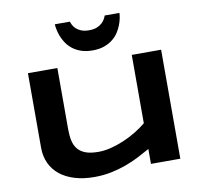

<svg xmlns="http://www.w3.org/2000/svg" viewBox="-98 -1040 1223 1164"><g transform="rotate(-10 513.5 -458.0)"><path d="M283.2 -670.9V-293Q283.2 -255.4 289.6 -224.9Q295.9 -194.3 313 -172.6Q330.1 -150.9 360.8 -138.9Q391.6 -127 440.9 -127Q478 -127 518.8 -137.2Q559.6 -147.5 599.6 -164.6Q639.6 -181.6 676 -203.9Q712.4 -226.1 741.2 -250V-670.9H921.9V0H741.2V-91.8Q707 -72.3 668.5 -52.5Q629.9 -32.7 586.4 -16.8Q543 -1 494.1 9Q445.3 19 391.1 19Q323.2 19 269.5 2.7Q215.8 -13.7 178.7 -43.7Q141.6 -73.7 121.8 -116.5Q102.1 -159.2 102.1 -211.9V-670.9ZM711.9 -934.6Q711.4 -922.4 708 -903.3Q704.6 -884.3 696.3 -862.5Q688 -840.8 674.1 -818.8Q660.2 -796.9 638.2 -779.1Q616.2 -761.2 585.4 -750Q554.7 -738.8 513.2 -738.8Q471.2 -738.8 440.4 -750Q409.7 -761.2 387.9 -779.1Q366.2 -796.9 352.1 -818.8Q337.9 -840.8 329.8 -862.5Q321.8 -884.3 318.1 -903.3Q314.5 -922.4 314 -934.6H406.2Q409.2 -925.8 415.3 -913.6Q421.4 -901.4 433.3 -890.1Q445.3 -878.9 464.6 -870.8Q483.9 -862.8 513.2 -862.8Q542 -862.8 561.3 -870.8Q580.6 -878.9 592.8 -890.1Q605 -901.4 611.6 -913.6Q618.2 -925.8 621.1 -934.6H711.9Z"/></g></svg>

Font: REH Gaming
Style: Gaming
Weight: 700
Designer: Astigmatic (AOETI)
Foundry: Astigmatic (AOETI)
Version: Version 1.001 2011